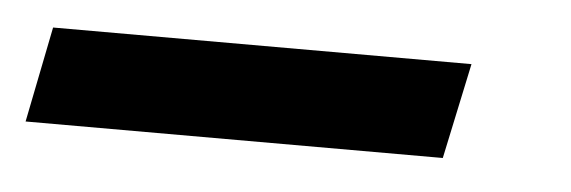

<svg xmlns="http://www.w3.org/2000/svg" viewBox="-101 55 476 160"><g transform="rotate(5 136.5 135.0)"><path d="M-77 175 -61 95H289L272 175Z"/></g></svg>

Font: Saira SemiCondensed Medium
Style: Italic
Weight: 500
Width: 4
Italic angle: -12°
Designer: Hector Gatti with collaboration of the Omnibus-Type team
Foundry: Omnibus-Type
Version: Version 1.101